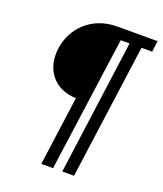

<svg xmlns="http://www.w3.org/2000/svg" viewBox="-147 -819 848 998"><g transform="rotate(20 277.0 -320.0)"><path d="M543 -662 551 -723H329C182 -723 94 -622 79 -511C63 -391 133 -303 253 -299L201 83H266L369 -662H418L317 83H382L484 -662Z"/></g></svg>

Font: United Sans Medium
Style: Italic
Weight: 500
Italic angle: -8°
Designer: Pablo Impallari, Rodrigo Fuenzalida (Modified by Dan O. Williams)
Version: Version 1.000;PS 001.000;hotconv 1.0.88;makeotf.lib2.5.64775